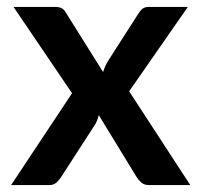

<svg xmlns="http://www.w3.org/2000/svg" viewBox="-20 -533 580 553"><path d="M187.5 -264.5 19 -513H138Q151.5 -513 158 -509.2Q164.5 -505.5 169.5 -497L277 -325.5Q279.5 -334 283.2 -342.5Q287 -351 292.5 -359.5L379 -494.5Q385 -504 391.5 -508.5Q398 -513 407.5 -513H521L352 -270L528 0H409Q395.5 0 387.2 -7Q379 -14 373.5 -23L264.5 -201.5Q260 -183.5 252 -171.5L156 -23Q150.5 -14.5 142.5 -7.2Q134.5 0 122.5 0H12Z"/></svg>

Font: LatoHex
Style: Bold
Weight: 700
Designer: Lukasz Dziedzic
Foundry: tyPoland Lukasz Dziedzic
Version: Version 1.104; Western+Polish opensource